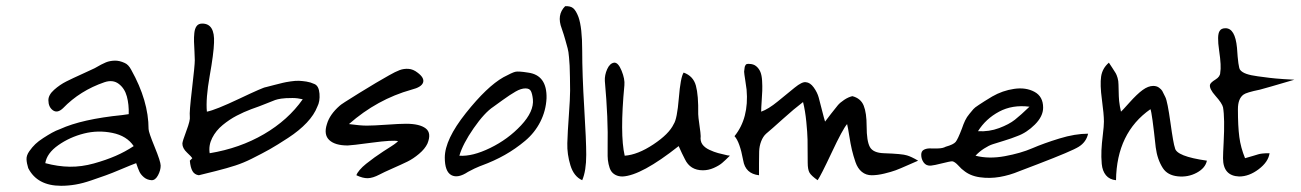

<svg xmlns="http://www.w3.org/2000/svg" viewBox="-20 -649 4193 619"><path d="M317 -384Q238 -357 183 -300Q165 -283 150.5 -293.5Q136 -304 136 -326Q136 -343 154.5 -359.5Q173 -376 194 -386.5Q215 -397 245 -410.5Q275 -424 285 -429Q309 -443 321.5 -448Q334 -453 349.5 -453.5Q365 -454 382 -446Q394 -441 403 -424Q459 -324 459 -233Q459 -223 478.5 -175.5Q498 -128 498 -115Q498 -100 489.5 -84Q481 -68 469 -68Q454 -69 444 -77.5Q434 -86 429.5 -95.5Q425 -105 419 -123Q405 -118 372 -104Q339 -90 320.5 -83.5Q302 -77 274.5 -67.5Q247 -58 223.5 -54Q200 -50 177 -50Q100 -50 71 -107Q66 -123 65.5 -135.5Q65 -148 74.5 -161.5Q84 -175 94 -184.5Q104 -194 119.5 -204Q135 -214 147.5 -221Q160 -228 174 -233Q244 -265 374 -278Q388 -280 395 -281Q396 -312 389 -338Q382 -364 363 -378.5Q344 -393 317 -384ZM411 -178Q389 -211 342.5 -220.5Q296 -230 250.5 -218.5Q205 -207 168 -181Q131 -155 126 -123Q167 -112 205 -111.5Q243 -111 282.5 -122Q322 -133 353 -146.5Q384 -160 411 -178Z M632 -573Q673 -573 670 -511Q669 -477 656 -404Q643 -331 647 -289Q674 -294 752 -331Q830 -368 837 -368Q844 -370 864 -375Q884 -380 892 -382Q900 -384 916.5 -386.5Q933 -389 944 -388.5Q955 -388 968 -386Q981 -384 994 -378Q1008 -372 1010 -347Q1012 -322 1003 -305Q993 -279 969 -253.5Q945 -228 909 -204.5Q873 -181 850 -168Q827 -155 791 -137Q765 -124 739 -115.5Q713 -107 675.5 -97.5Q638 -88 621 -84Q607 -86 600.5 -97.5Q594 -109 592 -131L600 -139Q598 -143 583 -157Q568 -171 568 -186Q568 -193 581 -227.5Q594 -262 592 -273Q590 -286 599 -362Q608 -438 608 -455Q608 -464 607 -482.5Q606 -501 605.5 -514.5Q605 -528 606.5 -542.5Q608 -557 614 -565Q620 -573 632 -573ZM790 -297Q766 -288 743 -276Q720 -264 698 -246Q676 -228 664 -204Q652 -180 656 -155Q753 -171 831 -216.5Q909 -262 956 -329Q939 -333 923 -333Q899 -333 886.5 -331Q874 -329 867 -326.5Q860 -324 838 -315Q816 -306 790 -297Z M1289 -250Q1333 -250 1352.5 -235Q1372 -220 1358 -186Q1350 -169 1331 -153Q1312 -137 1293.5 -128Q1275 -119 1245.5 -106Q1216 -93 1203 -86Q1182 -75 1166 -74.5Q1150 -74 1129 -84Q1131 -91 1139.5 -101Q1148 -111 1160.5 -121Q1173 -131 1187.5 -141.5Q1202 -152 1216 -161Q1230 -170 1241 -177Q1252 -184 1258 -189Q1264 -194 1263 -194Q1246 -198 1178.5 -189Q1111 -180 1101 -180Q1060 -180 1041.5 -197.5Q1023 -215 1034 -249Q1043 -280 1075 -308Q1078 -312 1138 -349Q1198 -386 1234 -406Q1255 -418 1268.5 -423Q1282 -428 1297 -427Q1312 -426 1326 -415Q1349 -398 1344 -383Q1339 -368 1307 -360Q1196 -329 1105 -249Q1141 -244 1162.5 -244Q1184 -244 1226.5 -247Q1269 -250 1289 -250Z M1414 -141Q1414 -199 1482 -284.5Q1550 -370 1603 -400Q1631 -415 1641 -417.5Q1651 -420 1682 -415Q1744 -407 1742 -332Q1740 -292 1722 -256.5Q1704 -221 1673 -195Q1642 -169 1607.5 -149.5Q1573 -130 1532 -115Q1532 -115 1525.5 -112.5Q1519 -110 1509.5 -105.5Q1500 -101 1489 -95Q1456 -73 1435 -84.5Q1414 -96 1414 -141ZM1698 -329Q1696 -347 1691.5 -355.5Q1687 -364 1674 -364Q1660 -364 1642.5 -354Q1625 -344 1600 -326Q1575 -308 1571 -305Q1542 -286 1507 -235.5Q1472 -185 1461 -147Q1503 -144 1560.5 -172Q1618 -200 1660 -245Q1702 -290 1698 -329Z M1802 -629Q1819 -630 1828 -622.5Q1837 -615 1845 -594Q1857 -560 1857 -486Q1857 -409 1863.5 -302Q1870 -195 1870 -150Q1870 -98 1857 -68Q1830 -80 1819 -116Q1808 -152 1809 -187.5Q1810 -223 1814 -277.5Q1818 -332 1818 -357Q1818 -370 1817.5 -399.5Q1817 -429 1816.5 -437Q1816 -445 1814.5 -464Q1813 -483 1810 -493.5Q1807 -504 1802.5 -520.5Q1798 -537 1791 -557Q1774 -601 1802 -629Z M1994 -147Q2036 -150 2086.5 -183.5Q2137 -217 2152 -249Q2163 -265 2168.5 -332.5Q2174 -400 2184 -415Q2215 -404 2223.5 -373Q2232 -342 2231 -281Q2231 -273 2235 -245.5Q2239 -218 2239 -210Q2237 -194 2244.5 -183.5Q2252 -173 2267 -166Q2282 -159 2295 -155.5Q2308 -152 2326 -148Q2331 -148 2333 -147Q2318 -132 2308 -123.5Q2298 -115 2281 -107.5Q2264 -100 2246 -100Q2205 -100 2188 -136Q2179 -153 2168 -178Q2048 -83 1987 -80Q1974 -80 1964.5 -85Q1955 -90 1950 -98Q1945 -106 1942 -120Q1939 -134 1939 -146Q1939 -158 1939 -176Q1941 -266 1930 -388Q1929 -407 1937.5 -426Q1946 -445 1960 -447Q1973 -448 1984 -421Q1995 -394 1993 -374Q1978 -216 1994 -147Z M2387 -360Q2387 -363 2383 -388Q2379 -413 2379 -418Q2379 -419 2379.5 -422Q2380 -425 2380 -426Q2380 -427 2380.5 -430Q2381 -433 2381 -433.5Q2381 -434 2382 -436Q2383 -438 2383.5 -439Q2384 -440 2385 -441Q2386 -442 2387.5 -442.5Q2389 -443 2391 -443Q2393 -443 2395 -443Q2409 -443 2418 -435.5Q2427 -428 2431.5 -417Q2436 -406 2437 -388.5Q2438 -371 2437.5 -356.5Q2437 -342 2435.5 -321.5Q2434 -301 2434 -289Q2457 -297 2487.5 -322Q2518 -347 2542 -366.5Q2566 -386 2578 -384Q2592 -383 2603.5 -367Q2615 -351 2619.5 -334.5Q2624 -318 2630.5 -292Q2637 -266 2640 -257Q2645 -264 2659.5 -282.5Q2674 -301 2681 -309.5Q2688 -318 2701.5 -327Q2715 -336 2728 -339Q2755 -332 2764.5 -308.5Q2774 -285 2774 -242Q2774 -194 2784.5 -175Q2795 -156 2830 -155Q2889 -153 2904 -148Q2918 -144 2940 -131Q2935 -129 2908 -117Q2881 -105 2867.5 -100Q2854 -95 2831.5 -89.5Q2809 -84 2790.5 -84Q2772 -84 2758.5 -95Q2745 -106 2738 -126.5Q2731 -147 2726.5 -166Q2722 -185 2718 -211Q2714 -237 2711 -249Q2697 -233 2661.5 -157.5Q2626 -82 2616 -68Q2596 -82 2590 -92Q2584 -102 2584 -125Q2584 -177 2583.5 -199Q2583 -221 2579.5 -256.5Q2576 -292 2569 -320Q2540 -298 2504 -265.5Q2468 -233 2450 -218Q2440 -209 2434 -193.5Q2428 -178 2427.5 -160.5Q2427 -143 2427 -122.5Q2427 -102 2427 -84Q2383 -89 2376 -132Q2365 -192 2348 -210Q2395 -268 2387 -360Z M3343 -302Q3343 -274 3316.5 -247.5Q3290 -221 3259 -210Q3242 -203 3217.5 -195.5Q3193 -188 3180.5 -184Q3168 -180 3152.5 -170Q3137 -160 3125 -147Q3168 -136 3219.5 -145.5Q3271 -155 3308 -171Q3345 -187 3395.5 -202.5Q3446 -218 3488 -218Q3482 -191 3458 -176Q3447 -169 3414 -155Q3381 -141 3325 -119.5Q3269 -98 3266 -97Q3235 -84 3203 -78.5Q3171 -73 3139 -77.5Q3107 -82 3086 -100Q3082 -102 3070 -115Q3058 -128 3050 -129Q3043 -129 3017.5 -122.5Q2992 -116 2981 -115Q2966 -114 2958 -125Q2950 -136 2950 -150Q2950 -162 2959 -166.5Q2968 -171 2979.5 -170.5Q2991 -170 3005.5 -170.5Q3020 -171 3029 -176Q3054 -183 3061 -191.5Q3068 -200 3081 -234Q3086 -249 3091.5 -260.5Q3097 -272 3105.5 -282Q3114 -292 3118 -297Q3122 -302 3136 -311Q3150 -320 3154.5 -323Q3159 -326 3179 -338Q3212 -357 3249.5 -362.5Q3287 -368 3315 -353Q3343 -338 3343 -302ZM3299 -305Q3244 -312 3201 -289Q3158 -266 3133 -226Q3169 -224 3201 -236Q3233 -248 3252 -263Q3271 -278 3299 -305Z M3586 -376Q3586 -369 3586.5 -356.5Q3587 -344 3587 -338.5Q3587 -333 3588 -323.5Q3589 -314 3590.5 -306Q3592 -298 3594 -289Q3596 -290 3621 -318Q3646 -346 3664 -359Q3682 -372 3698 -372Q3709 -372 3716.5 -366.5Q3724 -361 3727 -356Q3730 -351 3737 -336Q3744 -322 3753.5 -253.5Q3763 -185 3768 -172Q3772 -145 3871 -131Q3866 -107 3838 -92Q3810 -77 3777 -80.5Q3744 -84 3729 -107Q3711 -135 3706 -174Q3694 -286 3689 -297Q3580 -221 3578 -68Q3557 -70 3545.5 -84Q3534 -98 3532 -120.5Q3530 -143 3531 -164.5Q3532 -186 3535.5 -214.5Q3539 -243 3539 -257Q3539 -280 3532.5 -328Q3526 -376 3530 -402.5Q3534 -429 3555 -447Q3559 -441 3566.5 -429.5Q3574 -418 3577 -413Q3580 -408 3583 -398Q3586 -388 3586 -376Z M3923 -139Q3923 -153 3925 -190.5Q3927 -228 3926.5 -257Q3926 -286 3923 -303Q3920 -316 3899 -339.5Q3878 -363 3881 -376Q3883 -383 3898.5 -392.5Q3914 -402 3914 -415Q3918 -435 3910.5 -485.5Q3903 -536 3912 -549Q3917 -558 3931 -558Q3962 -558 3968 -495Q3972 -431 3978 -424Q3984 -416 3998 -411Q4012 -406 4035 -403Q4058 -400 4073.5 -398Q4089 -396 4118 -394Q4147 -392 4153 -392Q4058 -364 4042 -360Q3998 -351 3989 -344Q3971 -331 3971 -297Q3971 -242 3975.5 -207.5Q3980 -173 3994 -139Q4008 -143 4020 -146.5Q4032 -150 4036.5 -151.5Q4041 -153 4049.5 -154Q4058 -155 4073 -155Q4069 -127 4038 -103.5Q4007 -80 3975 -80Q3923 -82 3923 -139Z"/></svg>

Font: Long Cang
Style: Regular
Weight: 400
Designer: ZhongQi
Foundry: ZhongQi
Version: Version 2.001